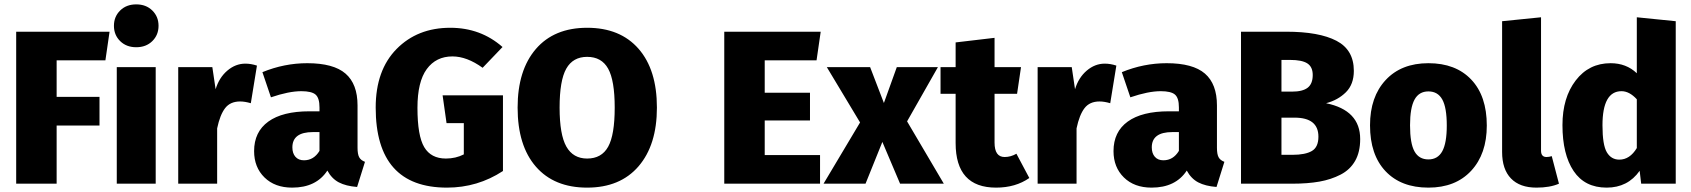

<svg xmlns="http://www.w3.org/2000/svg" viewBox="-20 -840 7735 878"><path d="M54 0V-695H481L462 -564H239V-397H435V-266H239V0Z M529.5 -792Q558 -820 603 -820Q648 -820 676.5 -792Q705 -764 705 -722Q705 -680 676.5 -652Q648 -624 603 -624Q558 -624 529.5 -652Q501 -680 501 -722Q501 -764 529.5 -792ZM692 -533V0H514V-533Z M1102 -549Q1128 -549 1155 -540L1127 -368Q1100 -376 1078 -376Q1033 -376 1009.5 -345.5Q986 -315 973 -253V0H795V-533H951L966 -432Q982 -485 1019.5 -517Q1057 -549 1102 -549Z M1615 -164Q1615 -135 1622.5 -121Q1630 -107 1649 -100L1613 15Q1562 11 1529.5 -6Q1497 -23 1477 -60Q1426 18 1316 18Q1237 18 1189.5 -28.5Q1142 -75 1142 -149Q1142 -237 1207 -284Q1272 -331 1395 -331H1441V-349Q1441 -392 1423 -407.5Q1405 -423 1358 -423Q1301 -423 1219 -395L1180 -510Q1280 -551 1385 -551Q1505 -551 1560 -503.5Q1615 -456 1615 -358ZM1370 -107Q1415 -107 1441 -150V-236H1411Q1317 -236 1317 -166Q1317 -139 1331 -123Q1345 -107 1370 -107Z M2039 -713Q2178 -713 2278 -625L2187 -530Q2115 -582 2049 -582Q1974 -582 1931.5 -524Q1889 -466 1889 -347Q1889 -219 1920 -167Q1951 -115 2019 -115Q2064 -115 2101 -134V-277H2022L2004 -404H2280V-58Q2164 18 2024 18Q1698 18 1698 -348Q1698 -519 1793.5 -616Q1889 -713 2039 -713Z M2984 -348Q2984 -177 2900 -79.5Q2816 18 2665 18Q2514 18 2430.5 -78Q2347 -174 2347 -348Q2347 -519 2430.5 -616Q2514 -713 2665 -713Q2816 -713 2900 -617Q2984 -521 2984 -348ZM2665 -580Q2600 -580 2569.5 -526Q2539 -472 2539 -348Q2539 -224 2570 -169.5Q2601 -115 2665 -115Q2731 -115 2761 -169Q2791 -223 2791 -348Q2791 -472 2761 -526Q2731 -580 2665 -580Z M3733 -695 3714 -564H3477V-416H3684V-289H3477V-131H3730V0H3292V-695Z M4128 -285 4296 0H4096L4015 -191L3938 0H3746L3913 -280L3761 -533H3959L4022 -369L4081 -533H4269Z M4628 -137 4687 -26Q4624 18 4535 18Q4350 18 4350 -186V-411H4281V-533H4350V-646L4528 -667V-533H4649L4631 -411H4528V-188Q4528 -122 4574 -122Q4602 -122 4628 -137Z M5032 -549Q5058 -549 5085 -540L5057 -368Q5030 -376 5008 -376Q4963 -376 4939.5 -345.5Q4916 -315 4903 -253V0H4725V-533H4881L4896 -432Q4912 -485 4949.5 -517Q4987 -549 5032 -549Z M5545 -164Q5545 -135 5552.5 -121Q5560 -107 5579 -100L5543 15Q5492 11 5459.5 -6Q5427 -23 5407 -60Q5356 18 5246 18Q5167 18 5119.5 -28.5Q5072 -75 5072 -149Q5072 -237 5137 -284Q5202 -331 5325 -331H5371V-349Q5371 -392 5353 -407.5Q5335 -423 5288 -423Q5231 -423 5149 -395L5110 -510Q5210 -551 5315 -551Q5435 -551 5490 -503.5Q5545 -456 5545 -358ZM5300 -107Q5345 -107 5371 -150V-236H5341Q5247 -236 5247 -166Q5247 -139 5261 -123Q5275 -107 5300 -107Z M6044 -368Q6200 -336 6200 -204Q6200 -145 6177 -104.5Q6154 -64 6110.5 -41.5Q6067 -19 6013.5 -9.5Q5960 0 5889 0H5655V-695H5862Q6012 -695 6091.5 -653.5Q6171 -612 6171 -516Q6171 -454 6134.5 -418Q6098 -382 6044 -368ZM5879 -566H5840V-421H5888Q5937 -421 5960 -439Q5983 -457 5983 -497Q5983 -534 5958.5 -550Q5934 -566 5879 -566ZM5890 -132Q5949 -132 5979 -149.5Q6009 -167 6009 -215Q6009 -302 5900 -302H5840V-132Z M6512 -551Q6637 -551 6708 -476Q6779 -401 6779 -266Q6779 -136 6707.5 -59Q6636 18 6512 18Q6387 18 6316 -57Q6245 -132 6245 -267Q6245 -397 6316.5 -474Q6388 -551 6512 -551ZM6428 -267Q6428 -184 6448.5 -147.5Q6469 -111 6512 -111Q6555 -111 6575.5 -148.5Q6596 -186 6596 -266Q6596 -348 6575.5 -385Q6555 -422 6512 -422Q6469 -422 6448.5 -384.5Q6428 -347 6428 -267Z M7006 18Q6930 18 6889.5 -24Q6849 -66 6849 -145V-743L7027 -761V-151Q7027 -122 7052 -122Q7064 -122 7076 -126L7109 0Q7068 18 7006 18Z M7465 -761 7643 -743V0H7485L7478 -59Q7424 18 7327 18Q7227 18 7176 -58Q7125 -134 7125 -268Q7125 -393 7185.5 -472Q7246 -551 7345 -551Q7417 -551 7465 -505ZM7385 -110Q7433 -110 7465 -163V-386Q7431 -423 7395 -423Q7308 -423 7308 -267Q7308 -177 7328 -143.5Q7348 -110 7385 -110Z"/></svg>

Font: FiraGO ExtraBold
Style: Regular
Weight: 800
Designer: bBox Type
Foundry: bBox Type GmbH
Version: Version 1.001;PS 001.001;hotconv 1.0.88;makeotf.lib2.5.64775